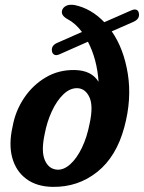

<svg xmlns="http://www.w3.org/2000/svg" viewBox="-20 -755 590 787"><path d="M489.5 -233.5Q457 -112.5 378.2 -50Q299.5 12.5 196 11Q130.5 10 88 -21.5Q45.5 -53 30.2 -108.5Q15 -164 32 -238Q43.5 -301 78.8 -353.5Q114 -406 167 -437.5Q220 -469 285 -468Q355.5 -467 384 -419.5Q378 -511.5 340.5 -584L223 -532Q210 -526.5 202.2 -531Q194.5 -535.5 193 -545Q189 -568 214 -579L316 -624Q289.5 -659.5 257 -676.5Q227.5 -692.5 235 -714Q239 -725 251.2 -731.2Q263.5 -737.5 285.5 -734.5Q354 -720 407.5 -664L517 -712Q531.5 -718.5 539.5 -714.8Q547.5 -711 549 -701.5Q554.5 -677.5 526 -665L438 -626.5Q487.5 -555.5 504 -451.8Q520.5 -348 489.5 -233.5ZM214.5 -59.5Q241.5 -58 268 -81.8Q294.5 -105.5 315.5 -148.8Q336.5 -192 347.5 -249Q363 -320.5 346.8 -356Q330.5 -391.5 298.5 -393.5Q268 -395 240.5 -369Q213 -343 192.8 -299.5Q172.5 -256 163 -205Q148 -135 163.8 -98.5Q179.5 -62 214.5 -59.5Z"/></svg>

Font: Fraunces 72pt S100 SemiBold
Style: Italic
Weight: 600
Italic angle: -16°
Version: Version 1.000; ttfautohint (v1.8.3)